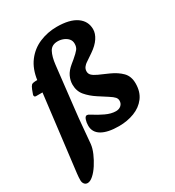

<svg xmlns="http://www.w3.org/2000/svg" viewBox="-214 -821 1064 1166"><g transform="rotate(-30 318.5 -238.0)"><path d="M55 220Q41 220 32.5 209.5Q24 199 24 183Q24 162 27 137L101 -471Q111 -548 149 -598Q187 -648 244 -672Q301 -696 365 -696Q455 -696 502.5 -663Q550 -630 550 -573Q550 -543 529.5 -512Q509 -481 468 -453L415 -417Q408 -413 397.5 -400.5Q387 -388 387 -370Q387 -354 398.5 -342.5Q410 -331 436 -319L504 -289Q551 -268 580 -238.5Q609 -209 609 -159Q609 -100 579.5 -61Q550 -22 500.5 -3Q451 16 393 16Q315 16 273 -8.5Q231 -33 231 -80Q231 -102 237.5 -121Q244 -140 256 -140Q260 -140 265 -138Q270 -136 284 -127Q313 -108 351 -90Q389 -72 422 -72Q444 -72 458 -84.5Q472 -97 472 -117Q472 -131 462.5 -142Q453 -153 428 -169L366 -209Q326 -235 299.5 -266.5Q273 -298 273 -344Q273 -372 286 -400Q299 -428 332 -455L354 -473Q386 -500 397.5 -515Q409 -530 409 -553Q409 -574 396.5 -588Q384 -602 365 -609.5Q346 -617 326 -617Q284 -617 267 -585Q250 -553 244 -499L211 -208Q204 -149 199 -88.5Q194 -28 189 24Q186 52 171.5 85.5Q157 119 137 150Q117 181 95 200.5Q73 220 55 220ZM46 -394Q39 -394 36 -399Q33 -404 35 -411L46 -441Q54 -461 61.5 -468Q69 -475 100 -475H151L155 -394Z"/></g></svg>

Font: Alkatra SemiBold
Style: Regular
Weight: 600
Designer: Suman Bhandary
Version: Version 1.100;gftools[0.9.22]